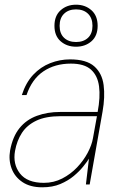

<svg xmlns="http://www.w3.org/2000/svg" viewBox="-20 -786 519 818"><path d="M160 12Q109 12 76 -10Q43 -32 29.5 -68Q16 -104 23 -145Q34 -204 63 -240Q92 -276 137 -292.5Q182 -309 236 -309H396Q408 -372 402 -418Q396 -464 367.5 -489.5Q339 -515 282 -515Q214 -515 165 -482Q116 -449 93 -381H73Q90 -434 121.5 -467.5Q153 -501 194 -517Q235 -533 278 -533Q348 -533 381.5 -503.5Q415 -474 421.5 -423.5Q428 -373 417 -311L362 0H346L359 -110Q351 -97 334.5 -76.5Q318 -56 294 -36Q270 -16 237 -2Q204 12 160 12ZM167 -7Q209 -7 245 -25.5Q281 -44 308.5 -73Q336 -102 353.5 -135Q371 -168 376 -197L393 -291H238Q175 -291 135 -272Q95 -253 73.5 -220Q52 -187 44 -143Q34 -87 65 -47Q96 -7 167 -7ZM304 -587Q265 -587 238.5 -610Q212 -633 212 -676Q212 -719 238.5 -742.5Q265 -766 304 -766Q343 -766 369.5 -742.5Q396 -719 396 -676Q396 -633 369.5 -610Q343 -587 304 -587ZM304 -607Q336 -607 355 -625Q374 -643 374 -676Q374 -709 355 -727.5Q336 -746 304 -746Q272 -746 253 -727.5Q234 -709 234 -676Q234 -643 253 -625Q272 -607 304 -607Z"/></svg>

Font: DM Sans 10pt Thin
Style: Italic
Weight: 250
Italic angle: -10°
Version: Version 4.004;gftools[0.9.30]